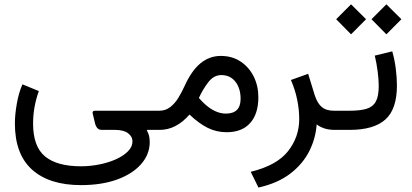

<svg xmlns="http://www.w3.org/2000/svg" viewBox="-20 -596 1889 881"><path d="M158.2 -178.2Q131.8 -105 131.8 -29.3Q131.8 76.7 186.8 121.8Q241.7 167 351.1 167Q394.5 167 436.8 158.4Q479 149.9 513.2 134.3Q547.4 118.7 567.6 97.9Q587.9 77.1 587.9 52.2Q587.9 30.8 567.6 15.4Q547.4 0 507.8 0H447.8Q433.6 0 426.3 -8.8Q418.9 -17.6 416 -30.3L405.3 -75.2Q402.3 -87.9 416.5 -87.9H711.4V0H653.3Q663.1 20 665 32.7Q667 45.4 667 55.7Q667 112.3 627.4 157.2Q587.9 202.1 517.1 227.8Q446.3 253.4 351.6 253.4Q206.5 253.4 127.4 182.6Q48.3 111.8 48.3 -29.8Q48.3 -69.3 57.1 -119.9Q65.9 -170.4 83 -209Z M849.6 -70.3Q788.1 0 712.9 0H691.9V-87.9H710.4Q740.2 -87.9 761.7 -105Q783.2 -122.1 798.8 -147.9Q814.5 -173.8 826.7 -200.7Q858.9 -272 900.1 -305.7Q941.4 -339.4 993.2 -339.4Q1045.4 -339.4 1084.2 -313.5Q1123 -287.6 1144.3 -244.6Q1165.5 -201.7 1165.5 -149.9Q1165.5 -73.7 1127.9 -31.5Q1090.3 10.7 1020 10.7Q972.7 10.7 932.1 -9.8Q891.6 -30.3 849.6 -70.3ZM892.6 -146.5Q924.8 -109.4 955.6 -92Q986.3 -74.7 1016.1 -74.7Q1084 -74.7 1084 -142.6Q1084 -190.4 1060.3 -220.9Q1036.6 -251.5 995.1 -251.5Q960.9 -251.5 935.8 -218.8Q910.6 -186 892.6 -146.5Z M1433.1 -25.4Q1428.7 38.6 1399.2 97.4Q1369.6 156.2 1312.3 200.4Q1254.9 244.6 1166 264.6L1130.4 192.4Q1250 163.1 1301.5 97.9Q1353 32.7 1353 -49.8Q1353 -91.8 1344 -137Q1335 -182.1 1314.9 -229L1394 -257.3L1424.3 -158.7Q1437 -120.6 1457.3 -104.2Q1477.5 -87.9 1511.7 -87.9H1530.8V0H1517.1Q1486.8 0 1465.6 -7.8Q1444.3 -15.6 1433.1 -25.4Z M1779.8 -360.4Q1791 -322.3 1796.1 -280.5Q1801.3 -238.8 1801.3 -203.1Q1801.3 -95.2 1748.3 -47.6Q1695.3 0 1584 0H1511.2V-87.9H1584Q1632.3 -87.9 1661.6 -96.7Q1690.9 -105.5 1704.3 -129.9Q1717.8 -154.3 1717.8 -201.7Q1717.8 -230.5 1712.9 -268.3Q1708 -306.2 1699.7 -340.8ZM1684.6 -507.8 1752.9 -576.2 1821.8 -507.8 1752.9 -438.5ZM1522.5 -507.8 1590.8 -576.2 1659.7 -507.8 1590.8 -438.5Z"/></svg>

Font: Vazir FD-WOL
Style: Regular-FD-WOL
Weight: 400
Designer: Saber Rastikerdar
Foundry: Saber Rastikerdar
Version: Version 30.1.0